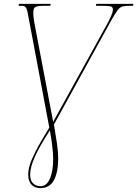

<svg xmlns="http://www.w3.org/2000/svg" viewBox="-20 -734 710 993"><path d="M188 239Q161 239 143.5 221.5Q126 204 126 169Q126 147 134 119.5Q142 92 165.5 46Q189 0 235 -74L132 -621Q126 -655 122 -673Q118 -691 112 -697.5Q106 -704 92 -704H76L78 -714H242L240 -704H206Q175 -704 163.5 -698Q152 -692 152 -668Q152 -648 158 -614L255 -104L537 -615Q549 -638 556.5 -656Q564 -674 564 -684Q564 -698 552.5 -701Q541 -704 509 -704H476L478 -714H670L668 -704H648Q626 -704 612.5 -700Q599 -696 587 -679.5Q575 -663 554 -626L259 -90Q268 -37 274.5 7.5Q281 52 281 85Q281 156 259 197.5Q237 239 188 239ZM189 229Q221 229 238 190.5Q255 152 255 87Q255 58 249.5 15.5Q244 -27 238 -60Q185 22 160.5 76.5Q136 131 136 169Q136 201 152 215Q168 229 189 229Z"/></svg>

Font: Noto Serif Display SemiCondensed Thin
Style: Italic
Weight: 100
Width: 4
Italic angle: -12°
Designer: Monotype Design Team
Foundry: Monotype Imaging Inc.
Version: Version 2.009